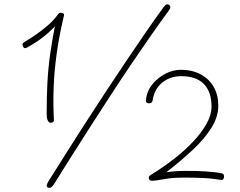

<svg xmlns="http://www.w3.org/2000/svg" viewBox="-20 -846 1129 905"><path d="M751 -812Q759 -823 765 -825Q771 -827 778 -822Q783 -818 783 -812Q783 -806 774 -794Q738 -745 692.5 -680Q647 -615 597 -541Q547 -467 496.5 -389Q446 -311 397.5 -236Q349 -161 307.5 -94.5Q266 -28 234 23Q225 36 218 38.5Q211 41 204 37Q194 31 210 6Q242 -45 284 -111.5Q326 -178 374.5 -253.5Q423 -329 474 -406.5Q525 -484 575 -558.5Q625 -633 670 -698Q715 -763 751 -812ZM106 -621Q103 -620 101 -619.5Q99 -619 98 -619Q94 -619 91.5 -622Q89 -625 87.5 -629Q86 -633 86 -636Q86 -641 89.5 -644Q93 -647 98 -650Q119 -662 147.5 -681.5Q176 -701 204.5 -725.5Q233 -750 253 -778Q256 -783 259 -784.5Q262 -786 266 -786Q271 -786 276.5 -783.5Q282 -781 282 -777Q282 -773 279 -762Q259 -677 247.5 -595.5Q236 -514 233 -436Q230 -358 234 -282Q235 -274 229.5 -270.5Q224 -267 219 -267Q211 -267 205.5 -277.5Q200 -288 200 -313Q200 -390 203.5 -457Q207 -524 217 -595Q227 -666 245 -754L262 -747Q233 -714 206.5 -690.5Q180 -667 155.5 -651Q131 -635 106 -621ZM668 -373Q671 -414 696.5 -446.5Q722 -479 758.5 -498Q795 -517 832 -517Q886 -517 926 -495.5Q966 -474 987.5 -436Q1009 -398 1009 -348Q1009 -296 977.5 -245Q946 -194 891 -142Q836 -90 764 -34Q802 -40 852 -40.5Q902 -41 949 -38Q996 -35 1025 -29Q1030 -28 1033 -25Q1036 -22 1036 -15Q1036 -6 1032.5 -1.5Q1029 3 1021 2Q1003 -1 981.5 -3.5Q960 -6 936.5 -7Q913 -8 891.5 -8.5Q870 -9 852 -9Q805 -9 776 -5Q747 -1 729 2.5Q711 6 696 6Q688 6 684.5 1.5Q681 -3 681 -7Q681 -12 683.5 -15.5Q686 -19 693 -23Q747 -56 797.5 -95Q848 -134 888.5 -176.5Q929 -219 953 -261.5Q977 -304 977 -344Q977 -413 941 -450Q905 -487 834 -487Q782 -487 744.5 -456.5Q707 -426 699 -371Q698 -366 694 -362.5Q690 -359 682 -359Q675 -359 671 -362.5Q667 -366 668 -373Z"/></svg>

Font: Playpen Sans Thin
Style: Regular
Weight: 250
Designer: Laura Meseguer, Veronika Burian, José Scaglione
Foundry: TypeTogether
Version: Version 1.001